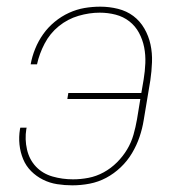

<svg xmlns="http://www.w3.org/2000/svg" viewBox="-20 -548 540 576"><path d="M197 8Q174 8 151.5 4.5Q129 1 109 -9Q89 -19 73.5 -34.5Q58 -50 49.5 -70.5Q41 -91 38.5 -114Q36 -137 40 -161L41 -165H60L59 -161Q54 -130 61 -99.5Q68 -69 88 -48Q108 -27 137.5 -18.5Q167 -10 199 -10Q222 -10 245.5 -14.5Q269 -19 291 -31Q313 -43 331 -61Q349 -79 361.5 -100Q374 -121 380.5 -144Q387 -167 391 -190L401 -251H182L185 -269H404L411 -310Q415 -334 416 -358.5Q417 -383 412.5 -406Q408 -429 397 -449.5Q386 -470 368 -484Q350 -498 327 -504Q304 -510 279 -510Q248 -510 215.5 -500.5Q183 -491 156.5 -469.5Q130 -448 114 -417.5Q98 -387 91 -355H72Q76 -378 85.5 -401.5Q95 -425 109.5 -445.5Q124 -466 144 -482.5Q164 -499 187 -509.5Q210 -520 233.5 -524Q257 -528 281 -528Q308 -528 334 -521.5Q360 -515 380 -500Q400 -485 413 -462.5Q426 -440 431.5 -414.5Q437 -389 436 -361.5Q435 -334 431 -307L411 -187Q407 -162 398.5 -137Q390 -112 376 -88.5Q362 -65 342 -46Q322 -27 298.5 -14.5Q275 -2 249 3Q223 8 197 8Z"/></svg>

Font: Iosevka Thin Oblique
Style: Regular
Weight: 100
Italic angle: -9°
Monospace: yes
Designer: Belleve Invis
Foundry: Belleve Invis
Version: Version 32.5.0; ttfautohint (v1.8.4)